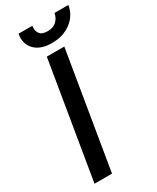

<svg xmlns="http://www.w3.org/2000/svg" viewBox="-229 -977 854 1043"><g transform="rotate(-30 198.5 -456.0)"><path d="M264.9 -727.3 144.2 0H34.4L155.2 -727.3ZM310 -911.9H397Q387.1 -851.6 338.1 -814.3Q289.1 -777 217.3 -777Q146.3 -777 110.1 -814.3Q73.9 -851.6 84.2 -911.9H170.8Q165.8 -882.8 179.7 -863.6Q193.5 -844.5 229 -844.5Q264.2 -844.5 284.4 -863.5Q304.7 -882.5 310 -911.9Z"/></g></svg>

Font: Karasuma Gothic
Style: Medium Italic
Weight: 500
Italic angle: 9.39998°
Designer: Rasmus Andersson / Ryoko Nishizuka
Foundry: Genbu
Version: Version 1.00